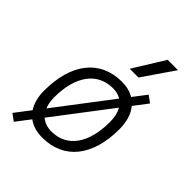

<svg xmlns="http://www.w3.org/2000/svg" viewBox="-244 -905 1075 1075"><g transform="rotate(45 293.0 -368.0)"><path d="M70.3 59.6 133.8 -23.4C162.6 -2 200.2 9.8 245.1 9.8C416.5 9.8 518.1 -115.7 518.1 -328.6C518.1 -388.7 502.9 -436.5 474.6 -470.2L537.1 -552.2L497.1 -582L436.5 -502.9C410.2 -519 377.4 -527.3 339.8 -527.3C168.5 -527.3 66.9 -399.9 66.9 -184.1C66.9 -134.3 78.1 -92.8 99.1 -61L29.8 29.8ZM257.8 -50.8C224.1 -50.8 196.8 -60.5 176.3 -79.1L430.7 -412.6C444.8 -389.2 452.1 -357.9 452.1 -320.3C452.1 -150.9 379.9 -50.8 257.8 -50.8ZM146.5 -122.6C137.7 -143.6 133.3 -168.5 133.3 -197.3C133.3 -366.2 207 -466.3 331.1 -466.3C356.4 -466.3 377.9 -460.4 395.5 -449.2ZM319.3 -609.4H388.7L516.1 -794.9H434.1Z"/></g></svg>

Font: Cascadia Mono NF Light
Style: Italic
Weight: 300
Italic angle: -10°
Monospace: yes
Designer: Aaron Bell
Foundry: Saja Typeworks
Version: Version 2404.023